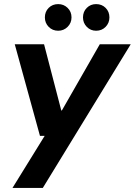

<svg xmlns="http://www.w3.org/2000/svg" viewBox="-20 -712 658 937"><path d="M41 205 198 -49H175L52 -496H195L279 -173H282L467 -496H618L189 205ZM264 -562Q236 -562 217.5 -581Q199 -600 199 -627Q199 -655 217.5 -673.5Q236 -692 264 -692Q291 -692 310 -673.5Q329 -655 329 -627Q329 -600 310 -581Q291 -562 264 -562ZM449 -562Q422 -562 403.5 -581Q385 -600 385 -627Q385 -655 403.5 -673.5Q422 -692 449 -692Q477 -692 495.5 -673.5Q514 -655 514 -627Q514 -600 495.5 -581Q477 -562 449 -562Z"/></svg>

Font: DM Sans 36pt ExtraBold
Style: Italic
Weight: 800
Italic angle: -10°
Designer: Colophon Foundry, Jonny Pinhorn
Foundry: Colophon Foundry
Version: Version 4.004;gftools[0.9.30]